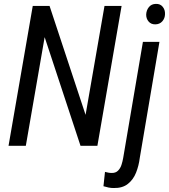

<svg xmlns="http://www.w3.org/2000/svg" viewBox="-20 -741 859 976"><path d="M598.1 -710.9 475.1 0H389.2L207 -552.2L111.3 0H23.4L146.5 -710.9H231.9L415 -157.2L511.2 -710.9ZM706.5 -528.3H790.5L690.4 62.5Q685.5 101.6 671.6 136.7Q657.7 171.9 630.1 193.8Q602.5 215.8 557.6 214.8Q544.4 214.8 531.5 212.2Q518.6 209.5 505.9 205.6L513.7 132.8Q522 134.8 530.3 136.5Q538.6 138.2 547.4 138.2Q567.9 138.7 579.8 126.7Q591.8 114.7 597.4 97.4Q603 80.1 606 63ZM723.1 -667.5Q724.1 -689 736.8 -704.8Q749.5 -720.7 772 -721.2Q794.4 -722.2 807.1 -706.5Q819.8 -690.9 818.8 -668.9Q818.4 -647.9 805.2 -632.8Q792 -617.7 770 -617.2Q748 -616.7 735.4 -631.6Q722.7 -646.5 723.1 -667.5Z"/></svg>

Font: Roboto Condensed
Style: Italic
Weight: 400
Italic angle: -12°
Designer: Christian Robertson
Foundry: Google
Version: Version 3.0